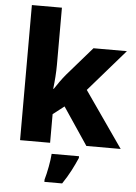

<svg xmlns="http://www.w3.org/2000/svg" viewBox="-63 -808 764 1076"><g transform="rotate(5 319.0 -269.5)"><path d="M241 -439Q241 -407 238.5 -371.5Q236 -336 232 -303H235Q248 -323 264.5 -346Q281 -369 297 -388L437 -549H625L420 -313L638 0H445L304 -210L241 -161V0H72V-760H241ZM409 71Q393 108 374 144.5Q355 181 328 221H228V208Q237 177 245 134.5Q253 92 255 61H409Z"/></g></svg>

Font: Noto Sans ExtraBold
Style: Regular
Weight: 800
Designer: Monotype Design Team
Foundry: Monotype Imaging Inc.
Version: Version 2.007